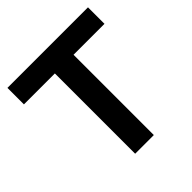

<svg xmlns="http://www.w3.org/2000/svg" viewBox="-189 -853 996 996"><g transform="rotate(-45 309.5 -355.0)"><path d="M605 -710V-589H378V0H241V-589H14V-710Z"/></g></svg>

Font: Raleway
Style: Bold
Weight: 700
Designer: Matt McInerney, Pablo Impallari, Rodrigo Fuenzalida
Foundry: Matt McInerney, Pablo Impallari, Rodrigo Fuenzalida
Version: Version 3.000